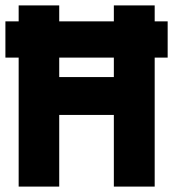

<svg xmlns="http://www.w3.org/2000/svg" viewBox="-20 -690 640 710"><path d="M49 -670V-611H0V-477H49V0H199V-265H401V0H552V-477H600V-611H552V-670H401V-611H199V-670ZM199 -405V-477H401V-405Z"/></svg>

Font: LT Wave Mono Black
Style: Regular
Weight: 900
Designer: Daniel Lyons
Version: Version 2.5 (Glyphs App)